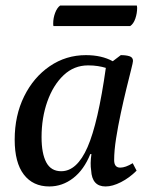

<svg xmlns="http://www.w3.org/2000/svg" viewBox="-20 -661 552 693"><path d="M158 12Q99 12 66 -31Q33 -74 33 -157Q33 -244 67 -313Q101 -382 159.5 -422Q218 -462 290 -462Q347 -462 387 -440L416 -462Q435 -462 447.5 -458Q460 -454 460 -441Q460 -436 453 -408.5Q446 -381 436 -340Q426 -299 416 -252.5Q406 -206 399 -161.5Q392 -117 392 -83Q392 -56 414 -56Q433 -56 459 -72L473 -45Q447 -19 416.5 -3.5Q386 12 361 12Q312 12 309 -46Q305 -70 310 -105H306Q283 -48 244 -18Q205 12 158 12ZM130 -166Q130 -107 147 -75Q164 -43 201 -43Q258 -43 296 -130Q334 -217 362 -416Q349 -420 333 -422.5Q317 -425 298 -425Q247 -425 209.5 -389.5Q172 -354 151 -295Q130 -236 130 -166ZM450 -567H173Q172 -569 172 -576Q172 -596 179 -614.5Q186 -633 197 -641H474Q474 -639 474.5 -637Q475 -635 475 -633Q475 -613 468.5 -594Q462 -575 450 -567Z"/></svg>

Font: Petrona Medium
Style: Italic
Weight: 500
Italic angle: -9°
Designer: Ringo R. Seeber
Foundry: Ringo R. Seeber
Version: Version 2.001; ttfautohint (v1.8.3)